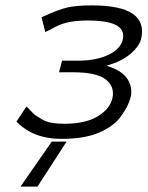

<svg xmlns="http://www.w3.org/2000/svg" viewBox="-20 -507 547 712"><path d="M41 -56 78 -112Q81 -110 93.5 -96.5Q106 -83 113.5 -78Q121 -73 136.5 -64Q152 -55 172 -51.5Q192 -48 218 -48Q296 -48 341.5 -75Q387 -102 397 -143Q406 -186 372 -212.5Q338 -239 250 -239H199L210 -282H263H266H270Q341 -282 388.5 -307Q436 -332 437 -374Q437 -431 306 -431Q230 -431 189 -409L148 -388L134 -443Q195 -471 228.5 -479Q262 -487 322 -487Q426 -487 472 -456Q518 -425 503 -361Q494 -333 466 -309Q438 -285 404 -273L375 -263Q469 -236 467 -161Q465 -143 455.5 -121Q446 -99 424.5 -70.5Q403 -42 359 -20.5Q315 1 255 6Q239 8 206 8Q104 8 41 -56ZM56 185 172 18H227L119 185Z"/></svg>

Font: Coval
Style: ExtraLight Italic
Weight: 200
Foundry: Context Ltd
Version: Version 001.000